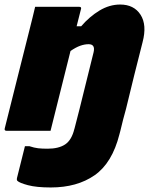

<svg xmlns="http://www.w3.org/2000/svg" viewBox="-41 -577 661 847"><path d="M169 79Q218 79 246.5 60Q275 41 287 -8L288 -11Q310 -95 330.5 -179.5Q351 -264 372 -347Q380 -382 350 -382Q332 -382 312.5 -375Q293 -368 270 -352Q248 -264 226 -176Q204 -88 182 0H-12Q-23 0 -20 -11Q8 -121 35 -230.5Q62 -340 90 -449Q97 -476 103 -501Q109 -526 114 -547H308Q320 -547 316 -536Q311 -517 306.5 -498.5Q302 -480 297 -461H317Q354 -504 398 -530.5Q442 -557 489 -557Q550 -557 579 -512Q608 -467 588 -391Q569 -318 551 -244.5Q533 -171 515 -97Q508 -73 502 -49Q496 -25 490 0Q489 4 488 7.5Q487 11 486 15Q454 142 376.5 196Q299 250 183 250Q120 250 82.5 240Q45 230 36 221Q32 218 34 208Q42 176 51 140Q60 104 69 68H89Q110 75 127 77Q144 79 169 79Z"/></svg>

Font: Recursive Mn Lnr St Blk
Style: Italic
Weight: 900
Italic angle: -15°
Monospace: yes
Version: Version 1.079;hotconv 1.0.112;makeotfexe 2.5.65598; ttfautoh